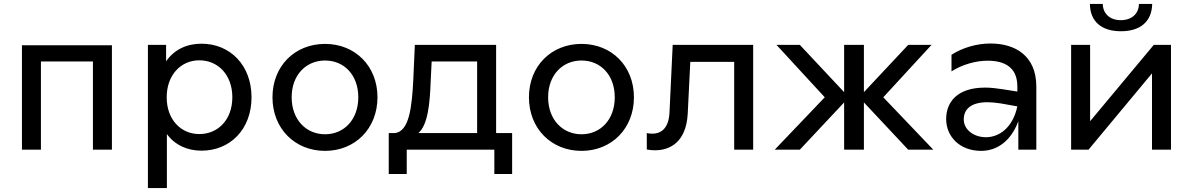

<svg xmlns="http://www.w3.org/2000/svg" viewBox="-20 -757 6034 971"><path d="M91 0H187V-446H450V0H546V-528H91Z M999 -536C924 -536 861 -506 820 -447V-530H728V194H824V-79C865 -23 928 5 999 5C1144 5 1252 -103 1252 -265C1252 -427 1144 -536 999 -536ZM988 -452C1083 -452 1155 -378 1155 -265C1155 -152 1083 -79 988 -79C895 -79 823 -152 823 -265C823 -378 895 -452 988 -452Z M1624 6C1776 6 1889 -107 1889 -265C1889 -423 1776 -535 1624 -535C1471 -535 1358 -423 1358 -265C1358 -107 1471 6 1624 6ZM1624 -78C1528 -78 1455 -152 1455 -265C1455 -378 1528 -451 1624 -451C1720 -451 1792 -378 1792 -265C1792 -152 1720 -78 1624 -78Z M1946 123H2037V0H2480V123H2570V-84H2489V-530H2078L2070 -351C2063 -217 2050 -88 1974 -84H1946ZM2096 -84C2144 -126 2154 -234 2158 -344L2163 -446H2393V-84Z M2921 6C3073 6 3186 -107 3186 -265C3186 -423 3073 -535 2921 -535C2768 -535 2655 -423 2655 -265C2655 -107 2768 6 2921 6ZM2921 -78C2825 -78 2752 -152 2752 -265C2752 -378 2825 -451 2921 -451C3017 -451 3089 -378 3089 -265C3089 -152 3017 -78 2921 -78Z M3693 0H3789V-530H3382L3366 -192C3363 -111 3327 -81 3278 -81C3270 -81 3260 -82 3251 -84V-1C3265 2 3279 3 3293 3C3371 3 3450 -41 3458 -181L3471 -444H3693Z M4025 0 4249 -239V0H4349V-239L4573 0H4700L4447 -265L4691 -530H4573L4349 -291V-530H4249V-291L4025 -530H3907L4151 -265L3898 0Z M5130 0H5221V-319C5221 -477 5112 -537 4989 -537C4920 -537 4848 -516 4792 -480V-396C4845 -430 4914 -450 4974 -450C5059 -450 5125 -418 5125 -320V-294L5049 -306C5017 -311 4988 -314 4962 -314C4821 -314 4765 -241 4765 -155C4765 -66 4834 6 4942 6C5018 6 5091 -39 5130 -144ZM4854 -153C4854 -206 4892 -240 4974 -240C4993 -240 5016 -238 5041 -234L5125 -219C5102 -111 5033 -63 4966 -63C4905 -63 4854 -101 4854 -153Z M5397 0H5485L5806 -386V0H5902V-530H5815L5493 -144V-530H5397ZM5649 -599C5746 -599 5805 -647 5807 -737H5740C5739 -687 5703 -655 5648 -655C5594 -655 5558 -687 5557 -737H5492C5493 -647 5552 -599 5649 -599Z"/></svg>

Font: Chess Sans Medium
Style: Regular
Weight: 500
Designer: Wolf Bōese
Foundry: Wolf Bōese
Version: Version 7.223;Glyphs 3.3 (3306)